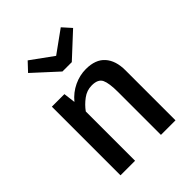

<svg xmlns="http://www.w3.org/2000/svg" viewBox="-228 -945 1071 1071"><g transform="rotate(-45 307.5 -409.5)"><path d="M91.3 0V-541.5H190.3L199 -471.3Q232.8 -512.3 279 -534.1Q325.1 -555.9 373.8 -555.9Q449.7 -555.9 487.4 -513.3Q525.1 -470.8 525.1 -394.9V0H410.3V-337.9Q410.3 -408.2 396.2 -438.2Q382.1 -468.2 332.8 -468.2Q293.3 -468.2 260.8 -443.8Q228.2 -419.5 206.2 -388.7V0ZM439.5 -819.5 485.6 -768.2 345.6 -638.5H271.8L130.3 -768.2L178.5 -819.5L308.7 -725.1Z"/></g></svg>

Font: Fira Code Medium
Style: Regular
Weight: 500
Designer: Carrois Corporate, Edenspiekermann AG, Nikita Prokopov
Foundry: Carrois Corporate, Edenspiekermann AG, Nikita Prokopov
Version: Version 6.002